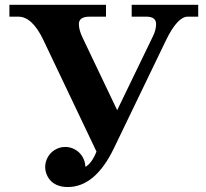

<svg xmlns="http://www.w3.org/2000/svg" viewBox="-20 -752 847 788"><path d="M157.7 -588.4Q112.3 -683.6 55.2 -683.6H18.6V-732.4H415V-683.6H348.1Q303.7 -683.6 303.7 -653.3Q303.7 -628.9 318.8 -597.7L460.9 -299.8L607.4 -602.5Q620.6 -628.9 620.6 -653.3Q620.6 -683.6 580.6 -683.6H520.5V-732.4H793.5V-683.6H750.5Q708 -683.6 660.6 -585.4L447.3 -143.1Q370.6 15.6 257.8 15.6Q236.3 15.6 218.8 9.3Q201.2 2.9 189.7 -8.5Q178.2 -20 171.9 -35.2Q165.5 -50.3 165.5 -66.9Q165.5 -83 171.9 -98.1Q178.2 -113.3 189.7 -124.8Q201.2 -136.2 216.3 -142.6Q231.4 -148.9 248 -148.9Q264.2 -148.9 279.3 -142.6Q294.4 -136.2 305.9 -124.8Q317.4 -113.3 323.7 -98.1Q330.1 -83.5 330.1 -67.4Q356 -80.1 376 -129.9Z"/></svg>

Font: Munson
Style: Bold
Weight: 700
Designer: Paul James MIller
Foundry: High-Logic / Made with FontCreator
Version: Version 2.10;May 5, 2019;FontCreator 11.5.0.2430 64-bit